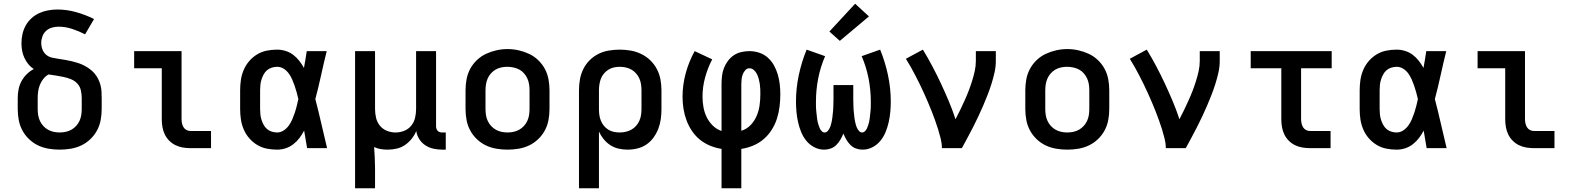

<svg xmlns="http://www.w3.org/2000/svg" viewBox="-20 -794 8440 1029"><path d="M300 8Q270 8 240.5 3Q211 -2 184.5 -14.5Q158 -27 136 -48Q114 -69 100 -95Q86 -121 80.5 -150.5Q75 -180 75 -210V-268Q75 -292 79.5 -315Q84 -338 95 -358.5Q106 -379 123 -396Q140 -413 161 -424Q144 -435 131.5 -450.5Q119 -466 110.5 -484.5Q102 -503 98.5 -522.5Q95 -542 95 -562Q95 -587 100.5 -611.5Q106 -636 118 -657.5Q130 -679 148.5 -696Q167 -713 190 -723.5Q213 -734 237.5 -738.5Q262 -743 287 -743Q338 -743 388 -729Q438 -715 484 -692L436 -610Q403 -627 367 -639Q331 -651 294 -651Q276 -651 258.5 -646Q241 -641 227.5 -629Q214 -617 207.5 -599.5Q201 -582 201 -564Q201 -546 207.5 -529Q214 -512 227.5 -500.5Q241 -489 259 -485Q277 -481 294.5 -478.5Q312 -476 329.5 -473Q347 -470 364 -466Q381 -462 398 -456.5Q415 -451 430.5 -443Q446 -435 460.5 -424.5Q475 -414 486.5 -400.5Q498 -387 506 -371Q514 -355 518.5 -338Q523 -321 524 -303.5Q525 -286 525 -268V-210Q525 -180 519.5 -150.5Q514 -121 500 -95Q486 -69 464 -48Q442 -27 415.5 -14.5Q389 -2 359.5 3Q330 8 300 8ZM300 -84Q316 -84 332.5 -87.5Q349 -91 363 -99Q377 -107 388 -119Q399 -131 406 -146Q413 -161 415.5 -177.5Q418 -194 418 -210V-268Q418 -289 413.5 -309.5Q409 -330 395 -345.5Q381 -361 361.5 -369Q342 -377 321.5 -381.5Q301 -386 280.5 -389Q260 -392 240 -395Q224 -386 212.5 -371.5Q201 -357 194 -340Q187 -323 184.5 -304.5Q182 -286 182 -268V-210Q182 -194 184.5 -177.5Q187 -161 194 -146Q201 -131 212 -119Q223 -107 237 -99Q251 -91 267.5 -87.5Q284 -84 300 -84Z M1001 0Q980 0 959.5 -3.5Q939 -7 920.5 -16Q902 -25 887 -40Q872 -55 863 -74Q854 -93 850.5 -113.5Q847 -134 847 -155V-428H699V-520H953V-155Q953 -144 955.5 -132.5Q958 -121 964 -111.5Q970 -102 980 -97Q990 -92 1001 -92H1111V0Z M1465 8Q1437 8 1409.5 2.5Q1382 -3 1358 -17.5Q1334 -32 1315.5 -53.5Q1297 -75 1286 -101Q1275 -127 1271 -154.5Q1267 -182 1267 -210V-310Q1267 -338 1271 -365.5Q1275 -393 1286 -419Q1297 -445 1315.5 -466.5Q1334 -488 1358 -502.5Q1382 -517 1409.5 -522.5Q1437 -528 1465 -528Q1488 -528 1510.5 -521Q1533 -514 1551 -500.5Q1569 -487 1583.5 -468.5Q1598 -450 1609 -430Q1613 -453 1617 -475.5Q1621 -498 1624 -520H1731Q1715 -456 1701 -391.5Q1687 -327 1670 -263Q1687 -198 1702 -132Q1717 -66 1733 0H1626Q1622 -23 1618 -46.5Q1614 -70 1610 -94Q1599 -73 1585 -54.5Q1571 -36 1552.5 -21.5Q1534 -7 1511.5 0.5Q1489 8 1465 8ZM1465 -84Q1484 -84 1500.5 -95Q1517 -106 1528 -121.5Q1539 -137 1546.5 -154.5Q1554 -172 1560 -190Q1566 -208 1570.5 -226.5Q1575 -245 1579 -263Q1575 -281 1570 -299Q1565 -317 1559 -334.5Q1553 -352 1545.5 -369Q1538 -386 1527 -401Q1516 -416 1500 -426Q1484 -436 1465 -436Q1451 -436 1436.5 -431.5Q1422 -427 1411 -417.5Q1400 -408 1393 -395Q1386 -382 1381.5 -368Q1377 -354 1375.5 -339.5Q1374 -325 1374 -310V-210Q1374 -195 1375.5 -180.5Q1377 -166 1381.5 -152Q1386 -138 1393 -125Q1400 -112 1411 -102.5Q1422 -93 1436.5 -88.5Q1451 -84 1465 -84Z M1883 215V-520H1990V-210Q1990 -186 1995.5 -162.5Q2001 -139 2016 -120.5Q2031 -102 2053.5 -93Q2076 -84 2100 -84Q2124 -84 2146.5 -93Q2169 -102 2184 -120.5Q2199 -139 2204.5 -162.5Q2210 -186 2210 -210V-520H2317V-118Q2317 -111 2319 -104.5Q2321 -98 2325.5 -93Q2330 -88 2336.5 -86Q2343 -84 2350 -84H2369V8H2350Q2327 8 2303.5 3Q2280 -2 2260 -15Q2240 -28 2227 -48.5Q2214 -69 2211 -92Q2202 -70 2186.5 -50.5Q2171 -31 2150.5 -17Q2130 -3 2106 2.5Q2082 8 2057 8Q2039 8 2020.5 5Q2002 2 1985 -6Q1987 23 1988.5 51Q1990 79 1990 107V215Z M2700 8Q2670 8 2640.5 3Q2611 -2 2584.5 -14.5Q2558 -27 2536 -48Q2514 -69 2500 -95Q2486 -121 2480.5 -150.5Q2475 -180 2475 -210V-310Q2475 -340 2480.5 -369.5Q2486 -399 2500 -425Q2514 -451 2536 -472Q2558 -493 2585 -505.5Q2612 -518 2641 -524.5Q2670 -531 2700 -531Q2730 -531 2759 -524.5Q2788 -518 2815 -505.5Q2842 -493 2864 -472Q2886 -451 2900 -425Q2914 -399 2919.5 -369.5Q2925 -340 2925 -310V-210Q2925 -180 2919.5 -150.5Q2914 -121 2900 -95Q2886 -69 2864 -48Q2842 -27 2815.5 -14.5Q2789 -2 2759.5 3Q2730 8 2700 8ZM2700 -84Q2716 -84 2732.5 -87.5Q2749 -91 2763 -99Q2777 -107 2788 -119Q2799 -131 2806 -146Q2813 -161 2815.5 -177.5Q2818 -194 2818 -210V-310Q2818 -326 2815.5 -342.5Q2813 -359 2806 -374Q2799 -389 2788 -401.5Q2777 -414 2762.5 -421.5Q2748 -429 2731.5 -432.5Q2715 -436 2698 -436Q2682 -436 2666 -432.5Q2650 -429 2636 -421Q2622 -413 2611 -400.5Q2600 -388 2593.5 -373Q2587 -358 2584.5 -342Q2582 -326 2582 -310V-210Q2582 -194 2584.5 -177.5Q2587 -161 2594 -146Q2601 -131 2612 -119Q2623 -107 2637 -99Q2651 -91 2667.5 -87.5Q2684 -84 2700 -84Z M3083 215V-310Q3083 -339 3088 -368Q3093 -397 3106 -423.5Q3119 -450 3140 -471Q3161 -492 3187 -505Q3213 -518 3242.5 -523Q3272 -528 3301 -528Q3330 -528 3359.5 -523Q3389 -518 3416 -505Q3443 -492 3464.5 -471.5Q3486 -451 3500 -424.5Q3514 -398 3519.5 -369Q3525 -340 3525 -310V-210Q3525 -183 3521.5 -156.5Q3518 -130 3508.5 -105Q3499 -80 3483 -57.5Q3467 -35 3445 -20Q3423 -5 3396.5 1.5Q3370 8 3343 8Q3319 8 3295 2.5Q3271 -3 3251 -16Q3231 -29 3215.5 -48Q3200 -67 3190 -89V215ZM3301 -84Q3317 -84 3333 -87.5Q3349 -91 3363.5 -99Q3378 -107 3389 -119.5Q3400 -132 3406.5 -146.5Q3413 -161 3415.5 -177.5Q3418 -194 3418 -210V-310Q3418 -326 3415.5 -342.5Q3413 -359 3406.5 -373.5Q3400 -388 3389 -400.5Q3378 -413 3364 -421Q3350 -429 3333.5 -432.5Q3317 -436 3301 -436Q3285 -436 3269.5 -432.5Q3254 -429 3240.5 -420.5Q3227 -412 3216.5 -399.5Q3206 -387 3200.5 -372.5Q3195 -358 3192.5 -342Q3190 -326 3190 -310V-210Q3190 -194 3192 -178.5Q3194 -163 3200 -148Q3206 -133 3216 -120.5Q3226 -108 3239.5 -99.5Q3253 -91 3269 -87.5Q3285 -84 3301 -84Z M3847 215V4Q3815 -1 3785 -13.5Q3755 -26 3730.5 -46Q3706 -66 3688 -93Q3670 -120 3659 -150Q3648 -180 3643 -211.5Q3638 -243 3638 -275Q3638 -339 3655 -401.5Q3672 -464 3703 -520L3797 -476Q3773 -430 3759 -379Q3745 -328 3745 -276Q3745 -248 3750 -220Q3755 -192 3767 -167Q3779 -142 3799.5 -121.5Q3820 -101 3847 -92V-343Q3847 -365 3849.5 -387Q3852 -409 3860 -429.5Q3868 -450 3881.5 -468Q3895 -486 3913 -498Q3931 -510 3953 -515Q3975 -520 3996 -520Q4023 -520 4049 -511.5Q4075 -503 4095 -485Q4115 -467 4128 -443.5Q4141 -420 4148.5 -394.5Q4156 -369 4159 -342Q4162 -315 4162 -289Q4162 -256 4158 -223Q4154 -190 4144 -158.5Q4134 -127 4116 -98.5Q4098 -70 4073 -48.5Q4048 -27 4017 -14Q3986 -1 3953 4V215ZM3953 -93Q3982 -102 4003 -124Q4024 -146 4035.5 -173.5Q4047 -201 4051 -230.5Q4055 -260 4055 -290Q4055 -304 4054.5 -317.5Q4054 -331 4052 -344.5Q4050 -358 4046.5 -371Q4043 -384 4037 -396.5Q4031 -409 4020.5 -418.5Q4010 -428 3996 -428Q3983 -428 3974 -417.5Q3965 -407 3960.5 -395Q3956 -383 3954.5 -369.5Q3953 -356 3953 -343Z M4397 8Q4369 8 4344 -5Q4319 -18 4301.5 -39.5Q4284 -61 4273.5 -87Q4263 -113 4257 -140Q4251 -167 4248.5 -194.5Q4246 -222 4246 -250Q4246 -321 4261 -391.5Q4276 -462 4303 -528L4402 -493Q4377 -435 4365 -373.5Q4353 -312 4353 -249Q4353 -240 4353 -231Q4353 -222 4353.5 -213Q4354 -204 4355 -195Q4356 -186 4357 -177Q4358 -168 4359 -159Q4360 -150 4362 -141Q4364 -132 4367 -123.5Q4370 -115 4373.5 -106.5Q4377 -98 4384 -91Q4391 -84 4400 -84Q4409 -84 4416 -92Q4423 -100 4427 -108.5Q4431 -117 4433.5 -126.5Q4436 -136 4438 -145.5Q4440 -155 4441 -164.5Q4442 -174 4443 -183.5Q4444 -193 4445 -202.5Q4446 -212 4446 -221.5Q4446 -231 4446.5 -240.5Q4447 -250 4447 -260V-338H4553V-260Q4553 -250 4553.5 -240.5Q4554 -231 4554 -221.5Q4554 -212 4555 -202.5Q4556 -193 4557 -183.5Q4558 -174 4559 -164.5Q4560 -155 4562 -145.5Q4564 -136 4566.5 -126.5Q4569 -117 4573 -108.5Q4577 -100 4584 -92Q4591 -84 4600 -84Q4609 -84 4616 -91Q4623 -98 4626.5 -106.5Q4630 -115 4633 -123.5Q4636 -132 4638 -141Q4640 -150 4641 -159Q4642 -168 4643 -177Q4644 -186 4645 -195Q4646 -204 4646.5 -213Q4647 -222 4647 -231Q4647 -240 4647 -249Q4647 -312 4635 -373.5Q4623 -435 4598 -493L4697 -528Q4724 -462 4739 -391.5Q4754 -321 4754 -250Q4754 -222 4751.5 -194.5Q4749 -167 4743 -140Q4737 -113 4726.5 -87Q4716 -61 4698.5 -39.5Q4681 -18 4656 -5Q4631 8 4603 8Q4585 8 4568 2Q4551 -4 4538 -17Q4525 -30 4516 -45.5Q4507 -61 4500 -78Q4493 -61 4484 -45.5Q4475 -30 4462 -17Q4449 -4 4432 2Q4415 8 4397 8ZM4481 -575 4425 -625 4563 -774 4637 -706Z M5028 0Q5028 -26 5021.5 -51.5Q5015 -77 5007.5 -101.5Q5000 -126 4991 -150.5Q4982 -175 4972.5 -199.5Q4963 -224 4952.5 -248Q4942 -272 4931.5 -295.5Q4921 -319 4909.5 -342.5Q4898 -366 4886 -389Q4874 -412 4861.5 -434.5Q4849 -457 4835 -479L4926 -528Q4953 -484 4977 -438.5Q5001 -393 5023 -346Q5045 -299 5065 -251.5Q5085 -204 5101 -155Q5114 -179 5126 -204.5Q5138 -230 5149.5 -255Q5161 -280 5171 -306Q5181 -332 5189.5 -359Q5198 -386 5204 -413Q5210 -440 5210 -468V-520H5317V-468Q5317 -436 5310 -405Q5303 -374 5293.5 -344Q5284 -314 5272.5 -284.5Q5261 -255 5248.5 -226Q5236 -197 5222.5 -168.5Q5209 -140 5194.5 -111.5Q5180 -83 5165 -55.5Q5150 -28 5135 0Z M5700 8Q5670 8 5640.5 3Q5611 -2 5584.5 -14.5Q5558 -27 5536 -48Q5514 -69 5500 -95Q5486 -121 5480.5 -150.5Q5475 -180 5475 -210V-310Q5475 -340 5480.5 -369.5Q5486 -399 5500 -425Q5514 -451 5536 -472Q5558 -493 5585 -505.5Q5612 -518 5641 -524.5Q5670 -531 5700 -531Q5730 -531 5759 -524.5Q5788 -518 5815 -505.5Q5842 -493 5864 -472Q5886 -451 5900 -425Q5914 -399 5919.5 -369.5Q5925 -340 5925 -310V-210Q5925 -180 5919.5 -150.5Q5914 -121 5900 -95Q5886 -69 5864 -48Q5842 -27 5815.5 -14.5Q5789 -2 5759.5 3Q5730 8 5700 8ZM5700 -84Q5716 -84 5732.5 -87.5Q5749 -91 5763 -99Q5777 -107 5788 -119Q5799 -131 5806 -146Q5813 -161 5815.5 -177.5Q5818 -194 5818 -210V-310Q5818 -326 5815.5 -342.5Q5813 -359 5806 -374Q5799 -389 5788 -401.5Q5777 -414 5762.5 -421.5Q5748 -429 5731.5 -432.5Q5715 -436 5698 -436Q5682 -436 5666 -432.5Q5650 -429 5636 -421Q5622 -413 5611 -400.5Q5600 -388 5593.5 -373Q5587 -358 5584.5 -342Q5582 -326 5582 -310V-210Q5582 -194 5584.5 -177.5Q5587 -161 5594 -146Q5601 -131 5612 -119Q5623 -107 5637 -99Q5651 -91 5667.5 -87.5Q5684 -84 5700 -84Z M6228 0Q6228 -26 6221.5 -51.5Q6215 -77 6207.5 -101.5Q6200 -126 6191 -150.5Q6182 -175 6172.5 -199.5Q6163 -224 6152.5 -248Q6142 -272 6131.5 -295.5Q6121 -319 6109.5 -342.5Q6098 -366 6086 -389Q6074 -412 6061.5 -434.5Q6049 -457 6035 -479L6126 -528Q6153 -484 6177 -438.5Q6201 -393 6223 -346Q6245 -299 6265 -251.5Q6285 -204 6301 -155Q6314 -179 6326 -204.5Q6338 -230 6349.5 -255Q6361 -280 6371 -306Q6381 -332 6389.5 -359Q6398 -386 6404 -413Q6410 -440 6410 -468V-520H6517V-468Q6517 -436 6510 -405Q6503 -374 6493.5 -344Q6484 -314 6472.5 -284.5Q6461 -255 6448.5 -226Q6436 -197 6422.5 -168.5Q6409 -140 6394.5 -111.5Q6380 -83 6365 -55.5Q6350 -28 6335 0Z M7001 0Q6980 0 6959.5 -3.5Q6939 -7 6920.5 -16Q6902 -25 6887 -40Q6872 -55 6863 -74Q6854 -93 6850.5 -113.5Q6847 -134 6847 -155V-428H6683V-520H7117V-428H6953V-155Q6953 -144 6955.5 -132.5Q6958 -121 6964 -111.5Q6970 -102 6980 -97Q6990 -92 7001 -92H7111V0Z M7465 8Q7437 8 7409.5 2.5Q7382 -3 7358 -17.5Q7334 -32 7315.5 -53.5Q7297 -75 7286 -101Q7275 -127 7271 -154.5Q7267 -182 7267 -210V-310Q7267 -338 7271 -365.5Q7275 -393 7286 -419Q7297 -445 7315.5 -466.5Q7334 -488 7358 -502.5Q7382 -517 7409.5 -522.5Q7437 -528 7465 -528Q7488 -528 7510.5 -521Q7533 -514 7551 -500.5Q7569 -487 7583.5 -468.5Q7598 -450 7609 -430Q7613 -453 7617 -475.5Q7621 -498 7624 -520H7731Q7715 -456 7701 -391.5Q7687 -327 7670 -263Q7687 -198 7702 -132Q7717 -66 7733 0H7626Q7622 -23 7618 -46.5Q7614 -70 7610 -94Q7599 -73 7585 -54.5Q7571 -36 7552.5 -21.5Q7534 -7 7511.5 0.5Q7489 8 7465 8ZM7465 -84Q7484 -84 7500.5 -95Q7517 -106 7528 -121.5Q7539 -137 7546.5 -154.5Q7554 -172 7560 -190Q7566 -208 7570.5 -226.5Q7575 -245 7579 -263Q7575 -281 7570 -299Q7565 -317 7559 -334.5Q7553 -352 7545.5 -369Q7538 -386 7527 -401Q7516 -416 7500 -426Q7484 -436 7465 -436Q7451 -436 7436.5 -431.5Q7422 -427 7411 -417.5Q7400 -408 7393 -395Q7386 -382 7381.5 -368Q7377 -354 7375.5 -339.5Q7374 -325 7374 -310V-210Q7374 -195 7375.5 -180.5Q7377 -166 7381.5 -152Q7386 -138 7393 -125Q7400 -112 7411 -102.5Q7422 -93 7436.5 -88.5Q7451 -84 7465 -84Z M8201 0Q8180 0 8159.5 -3.5Q8139 -7 8120.5 -16Q8102 -25 8087 -40Q8072 -55 8063 -74Q8054 -93 8050.5 -113.5Q8047 -134 8047 -155V-428H7899V-520H8153V-155Q8153 -144 8155.5 -132.5Q8158 -121 8164 -111.5Q8170 -102 8180 -97Q8190 -92 8201 -92H8311V0Z"/></svg>

Font: Iosevka Custom SmBdEx
Style: Regular
Weight: 600
Width: 7
Monospace: yes
Designer: Belleve Invis
Foundry: Belleve Invis
Version: Version 11.2.4; ttfautohint (v1.8.4)